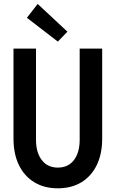

<svg xmlns="http://www.w3.org/2000/svg" viewBox="-20 -973 602 1000"><path d="M281.2 7.8Q210.4 7.8 158.4 -23.9Q106.4 -55.7 78.4 -113.5Q50.3 -171.4 50.3 -251V-719.7H167.5V-245.1Q167.5 -178.2 197.8 -139.2Q228 -100.1 281.2 -100.1Q335 -100.1 365 -139.2Q395 -178.2 395 -245.1V-719.7H512.2V-251Q512.2 -171.4 484.1 -113.5Q456.1 -55.7 404.3 -23.9Q352.5 7.8 281.2 7.8ZM281.2 -756.3 120.1 -880.4 176.3 -952.6 331.1 -808.1Z"/></svg>

Font: Reddit Mono SemiBold
Style: Regular
Weight: 600
Monospace: yes
Designer: Stephen Hutchings
Foundry: Reddit
Version: Version 1.014